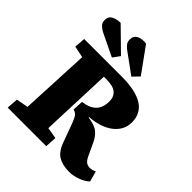

<svg xmlns="http://www.w3.org/2000/svg" viewBox="-265 -1137 1310 1310"><g transform="rotate(45 390.0 -482.0)"><path d="M351 -386Q416 -394 448.5 -427Q481 -460 481 -522Q481 -565 452.5 -589Q424 -613 360 -613H335L315 -97L397 -83L392 0H20L26 -83L112 -99L136 -603L52 -620L58 -700H420Q691 -700 691 -528Q691 -454 629 -404.5Q567 -355 458 -347V-343Q525 -333 553.5 -309Q582 -285 600 -247L644 -153Q658 -124 673 -114.5Q688 -105 707 -105Q719 -105 729.5 -108Q740 -111 753 -117L774 -41Q749 -17 707 -1.5Q665 14 627 14Q562 14 520.5 -10.5Q479 -35 454 -106L421 -197Q401 -254 388 -278Q375 -302 347 -309ZM316 -856Q306 -864 293 -878.5Q280 -893 280 -918Q280 -953 308.5 -967.5Q337 -982 379 -976L512 -792L467 -746ZM120 -822Q101 -831 83 -847Q65 -863 65 -891Q65 -925 91.5 -939Q118 -953 156 -954L318 -795L281 -744Z"/></g></svg>

Font: Literata 12pt ExtraBold
Style: Italic
Weight: 800
Italic angle: -2°
Designer: Latin by Veronika Burian and Jose Scaglione. Greek by Irene Vlachou. Cyrillic by Vera Evstafieva
Foundry: TypeTogether
Version: Version 3.002